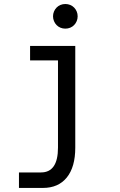

<svg xmlns="http://www.w3.org/2000/svg" viewBox="-20 -716 590 944"><path d="M301.3 -696.3C292.8 -696.3 284.8 -694.7 277.3 -691.7C269.9 -688.6 263.4 -684.2 258.1 -678.7C252.7 -673.2 248.5 -666.7 245.4 -659.4C242.3 -652.1 240.7 -644.2 240.7 -635.7C240.7 -627.6 242.3 -619.8 245.4 -612.3C248.5 -604.8 252.7 -598.3 258.1 -592.8C263.4 -587.2 269.9 -582.9 277.3 -579.8C284.8 -576.7 292.8 -575.2 301.3 -575.2C309.7 -575.2 317.7 -576.7 325.2 -579.8C332.7 -582.9 339.1 -587.2 344.5 -592.8C349.9 -598.3 354.1 -604.8 357.2 -612.3C360.3 -619.8 361.8 -627.6 361.8 -635.7C361.8 -644.2 360.3 -652.1 357.2 -659.4C354.1 -666.7 349.9 -673.2 344.5 -678.7C339.1 -684.2 332.7 -688.6 325.2 -691.7C317.7 -694.7 309.7 -696.3 301.3 -696.3ZM350.1 9.8V-490.2H127.9V-418.9H265.1V9.8C265.1 50.5 258.1 81 244.1 101.3C230.1 121.7 209.3 131.8 181.6 131.8H73.2V208H190.9C241.7 208 280.9 190.8 308.6 156.5C336.3 122.2 350.1 73.2 350.1 9.8Z"/></svg>

Font: CodeNewRoman Nerd Font Mono
Style: Regular
Weight: 400
Monospace: yes
Designer: Sam Radian
Foundry: Code New Roman
Version: Version 2.00 November 29, 2014;Nerd Fonts 3.2.1